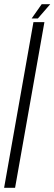

<svg xmlns="http://www.w3.org/2000/svg" viewBox="-40 -890 258 910"><path d="M-20.5 0H31.5L170.5 -785H118.5ZM110 -802.5H139.5L198 -870H157.5Z"/></svg>

Font: Anybody ExtraCondensed Light
Style: Italic
Weight: 300
Width: 2
Italic angle: -10°
Version: Version 1.113;gftools[0.9.25]